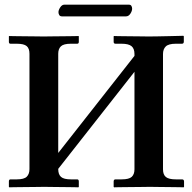

<svg xmlns="http://www.w3.org/2000/svg" viewBox="-20 -800 823 821"><path d="M519 -730H245Q237 -730 233.5 -735.5Q230 -741 230 -748Q230 -757 237.5 -768.5Q245 -780 255 -780H531Q539 -780 542 -774.5Q545 -769 545 -763Q545 -753 537.5 -741.5Q530 -730 519 -730ZM677 -569V-76Q677 -53 689.5 -43Q702 -33 732 -33H758Q767 -33 767 -24V-1L765 1Q765 1 748.5 0.5Q732 0 707.5 0Q683 0 659.5 -0.5Q636 -1 621 -1Q608 -1 582.5 -0.5Q557 0 531 0Q505 0 486.5 0.5Q468 1 468 1L466 -1V-24Q466 -33 474 -33H500Q532 -33 543.5 -44Q555 -55 555 -76V-493L229 -78V-77Q229 -54 241 -43.5Q253 -33 283 -33H310Q317 -33 317 -24V-1L315 1Q315 1 298 0.5Q281 0 256.5 0Q232 0 208 -0.5Q184 -1 169 -1Q156 -1 131.5 -0.5Q107 0 81.5 0Q56 0 38 0.5Q20 1 20 1L18 -1V-24Q18 -33 25 -33H52Q83 -33 94.5 -44.5Q106 -56 106 -77V-570Q106 -593 94 -603Q82 -613 52 -613H25Q18 -613 18 -621V-645L20 -646Q20 -646 37 -645.5Q54 -645 78.5 -645Q103 -645 127.5 -644.5Q152 -644 167 -644Q180 -644 204.5 -644.5Q229 -645 254.5 -645Q280 -645 297.5 -645.5Q315 -646 315 -646L317 -645V-621Q317 -613 310 -613H283Q252 -613 240.5 -602Q229 -591 229 -570V-146L555 -561V-569Q555 -592 542.5 -602.5Q530 -613 500 -613H474Q466 -613 466 -621V-645L468 -646Q468 -646 485.5 -645.5Q503 -645 528 -645Q553 -645 577.5 -644.5Q602 -644 617 -644Q631 -644 655 -644.5Q679 -645 704 -645.5Q729 -646 746.5 -646.5Q764 -647 764 -647L766 -645V-622Q766 -613 758 -613H732Q701 -613 689 -601.5Q677 -590 677 -569Z"/></svg>

Font: Libertinus Serif SemiBold
Style: Regular
Weight: 600
Designer: Philipp H. Poll, Khaled Hosny
Foundry: Caleb Maclennan
Version: Version 7.051;RELEASE